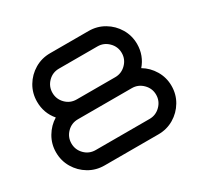

<svg xmlns="http://www.w3.org/2000/svg" viewBox="-146 -890 1130 1080"><g transform="rotate(-30 419.0 -350.0)"><path d="M744 -500Q744 -463 731.5 -430Q719 -397 696 -371Q740 -345 767 -299.5Q794 -254 794 -200Q794 -145 767 -99.5Q740 -54 694.5 -27Q649 0 594 0H244Q189 0 143.5 -27Q98 -54 71 -99.5Q44 -145 44 -200Q44 -254 71 -299.5Q98 -345 141 -371Q94 -426 94 -500Q94 -555 121 -600.5Q148 -646 193.5 -673Q239 -700 294 -700H544Q599 -700 644.5 -673Q690 -646 717 -600.5Q744 -555 744 -500ZM544 -400Q585 -400 614.5 -429.5Q644 -459 644 -500Q644 -541 614.5 -570.5Q585 -600 544 -600H294Q252 -600 223 -570.5Q194 -541 194 -500Q194 -459 223 -429.5Q252 -400 294 -400ZM244 -300Q202 -300 173 -270.5Q144 -241 144 -200Q144 -159 173 -129.5Q202 -100 244 -100H594Q635 -100 664.5 -129.5Q694 -159 694 -200Q694 -241 664.5 -270.5Q635 -300 594 -300Z"/></g></svg>

Font: Bruno Ace
Style: Regular
Weight: 400
Version: Version 1.100; ttfautohint (v1.8.4.7-5d5b);gftools[0.9.27]